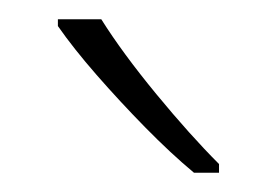

<svg xmlns="http://www.w3.org/2000/svg" viewBox="-20 -785 287 199"><path d="M85 -765Q107 -730 142 -687.5Q177 -645 207 -615V-606H181Q157 -626 130.5 -653Q104 -680 80 -707.5Q56 -735 40 -758V-765Z"/></svg>

Font: Noto Sans Sinhala UI SemiCondensed ExtraLight
Style: Regular
Weight: 200
Width: 4
Designer: Jelle Bosma - Monotype Design Team
Foundry: Monotype Imaging Inc.
Version: Version 2.006; ttfautohint (v1.8.4.7-5d5b)